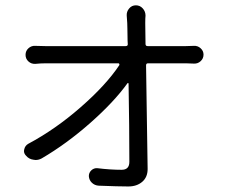

<svg xmlns="http://www.w3.org/2000/svg" viewBox="-20 -630 840 708"><path d="M516.6 -467.8Q516.6 -460 524.4 -460H666Q677.7 -460 694.3 -460.9Q709 -461.9 719.7 -452.1Q730.5 -442.4 730.5 -428.7Q730.5 -414.1 719.7 -404.3Q709 -394.5 694.3 -395.5Q677.7 -396.5 667 -396.5H525.4Q518.6 -396.5 518.6 -388.7L524.4 -6.8Q524.4 23.4 504.4 40.5Q484.4 57.6 453.1 57.6Q417 57.6 343.8 54.7Q329.1 53.7 318.8 43.9Q308.6 34.2 307.6 19.5Q307.6 6.8 316.9 -2Q326.2 -10.7 338.9 -9.8Q386.7 -3.9 428.7 -3.9Q457 -3.9 457 -33.2Q457 -160.2 454.1 -321.3Q454.1 -323.2 452.6 -323.7Q451.2 -324.2 450.2 -323.2Q400.4 -253.9 313 -176.8Q225.6 -99.6 133.8 -45.9Q123 -40 111.3 -40Q107.4 -40 103.5 -41Q86.9 -43 76.2 -55.7Q68.4 -63.5 68.4 -73.2Q68.4 -76.2 69.3 -79.1Q72.3 -92.8 84 -99.6Q184.6 -153.3 277.8 -234.9Q371.1 -316.4 419.9 -389.6Q420.9 -391.6 419.9 -394Q418.9 -396.5 417 -396.5H147.5Q129.9 -396.5 110.4 -394.5Q95.7 -393.6 85 -403.3Q74.2 -413.1 74.2 -427.7Q74.2 -442.4 85 -452.1Q95.7 -461.9 110.4 -460.9Q127 -460 146.5 -460H443.4Q451.2 -460 451.2 -466.8Q450.2 -479.5 450.2 -497.1Q450.2 -514.6 449.7 -525.9Q449.2 -537.1 449.2 -544.9Q448.2 -558.6 447.3 -572.3Q446.3 -586.9 456.1 -598.6Q465.8 -610.4 481 -610.4Q496.1 -610.4 506.3 -599.1Q516.6 -587.9 516.6 -572.3Q515.6 -563.5 515.6 -544.9Z"/></svg>

Font: Gen Jyuu Gothic P Normal
Style: Regular
Weight: 300
Designer: [Source Han Sans]
Ryoko NISHIZUKA  (kana & ideographs); Paul D. Hunt (Latin, Greek & Cyrillic); Wenlong ZHANG  (bopomofo
Version: Version 1.002.20150607